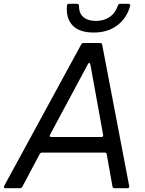

<svg xmlns="http://www.w3.org/2000/svg" viewBox="-50 -989 764 1009"><path d="M-21 0Q-26 0 -28.5 -3.5Q-31 -7 -28 -12L377 -756Q381 -763 389 -763H476Q486 -763 487 -754L629 -11V-9Q629 0 620 0H552Q543 0 541 -9L511 -178Q510 -187 500 -187H171Q163 -187 159 -180L67 -7Q63 0 55 0ZM483 -269Q488 -269 490.5 -272Q493 -275 492 -280L425 -650Q423 -658 419 -658Q415 -658 412 -652L213 -281L211 -276Q211 -273 213.5 -271Q216 -269 220 -269ZM301 -942Q301 -954 302 -960Q303 -969 312 -969H355Q365 -969 365 -957Q365 -919 388.5 -899Q412 -879 454 -879Q496 -879 526.5 -900Q557 -921 570 -961Q573 -969 582 -969H625Q630 -969 632.5 -966Q635 -963 634 -958Q616 -893 566 -855.5Q516 -818 443 -818Q372 -818 336.5 -850.5Q301 -883 301 -942Z"/></svg>

Font: Open Sauce Two
Style: Italic
Weight: 400
Italic angle: -10°
Designer: Alfredo Marco Pradil
Foundry: Creative Sauce Fz LLC
Version: Version 1.477